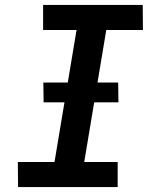

<svg xmlns="http://www.w3.org/2000/svg" viewBox="-20 -755 640 775"><path d="M455 0H53L52 -101H200L289 -634H154V-735H556L557 -634H409L320 -101H455ZM458 -342H156L155 -422H457Z"/></svg>

Font: Iosevka HT Extended
Style: Bold Italic
Weight: 700
Width: 7
Italic angle: -9°
Monospace: yes
Designer: Belleve Invis
Foundry: Belleve Invis
Version: Version 32.3.0; ttfautohint (v1.8.4)